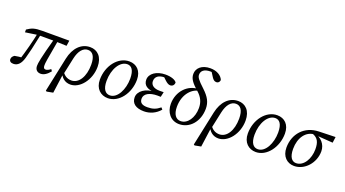

<svg xmlns="http://www.w3.org/2000/svg" viewBox="-64 -1418 4109 2285"><g transform="rotate(20 1990.0 -276.0)"><path d="M78 13C132 13 170 -27 192 -105C214 -183 227 -238 270 -442L230 -443C204 -313 169 -183 129 -54L157 -70L168 -94C130 -93 91 -87 59 -81C44 -71 25 -54 25 -29C25 0 46 13 78 13ZM80 -387 235 -410H456L600 -405L610 -474H269C172 -474 136 -460 80 -422V-387ZM422 13C461 13 501 -11 540 -60L524 -83C502 -65 481 -54 462 -54C441 -54 432 -67 432 -97C432 -130 435 -152 487 -442H438C359 -157 351 -94 351 -61C351 -15 378 13 422 13Z M563 188 642 173 677 -79H682L727 -290C749 -392 797 -447 858 -447C916 -447 953 -399 953 -293C953 -143 888 -37 793 -37C737 -37 693 -67 665 -122L655 -105C675 -31 728 13 798 13C919 13 1033 -128 1033 -297C1033 -423 963 -487 872 -487C758 -487 674 -399 644 -259L551 180L563 188Z M1273 13C1411 13 1526 -138 1526 -312C1526 -425 1459 -487 1367 -487C1228 -487 1110 -343 1110 -163C1110 -49 1183 13 1273 13ZM1284 -27C1230 -27 1190 -70 1190 -176C1190 -325 1263 -447 1356 -447C1409 -447 1446 -405 1446 -296C1446 -162 1381 -27 1284 -27Z M1731 13C1805 13 1879 -19 1931 -81L1912 -103C1862 -62 1818 -47 1753 -47C1686 -47 1654 -69 1654 -121C1654 -182 1719 -219 1821 -219C1836 -219 1849 -219 1861 -218L1875 -282C1849 -281 1848 -281 1824 -281C1750 -281 1709 -313 1709 -362C1709 -419 1751 -451 1826 -451C1846 -451 1863 -449 1886 -444L1881 -461H1810L1851 -422C1875 -399 1898 -385 1918 -385C1948 -385 1968 -405 1969 -438C1951 -468 1895 -487 1825 -487C1713 -487 1629 -429 1629 -352C1629 -283 1679 -246 1775 -243L1777 -250C1660 -249 1571 -187 1571 -107C1571 -30 1628 13 1731 13Z M2176 13C2310 13 2414 -105 2414 -268C2414 -349 2382 -409 2304 -482C2215 -564 2199 -591 2199 -622C2199 -670 2235 -704 2314 -704C2343 -704 2371 -698 2403 -673L2375 -713L2315 -726L2364 -649C2381 -623 2397 -608 2423 -608C2443 -608 2462 -622 2465 -650C2445 -701 2386 -740 2302 -740C2194 -740 2132 -681 2132 -608C2132 -551 2160 -507 2248 -431C2306 -380 2334 -322 2334 -248C2334 -123 2267 -27 2180 -27C2122 -27 2082 -76 2082 -174C2082 -341 2189 -441 2282 -441L2251 -458C2117 -458 2002 -340 2002 -181C2002 -76 2066 13 2176 13Z M2437 188 2516 173 2551 -79H2556L2601 -290C2623 -392 2671 -447 2732 -447C2790 -447 2827 -399 2827 -293C2827 -143 2762 -37 2667 -37C2611 -37 2567 -67 2539 -122L2529 -105C2549 -31 2602 13 2672 13C2793 13 2907 -128 2907 -297C2907 -423 2837 -487 2746 -487C2632 -487 2548 -399 2518 -259L2425 180L2437 188Z M3147 13C3285 13 3400 -138 3400 -312C3400 -425 3333 -487 3241 -487C3102 -487 2984 -343 2984 -163C2984 -49 3057 13 3147 13ZM3158 -27C3104 -27 3064 -70 3064 -176C3064 -325 3137 -447 3230 -447C3283 -447 3320 -405 3320 -296C3320 -162 3255 -27 3158 -27Z M3632 13C3766 13 3879 -115 3879 -261C3879 -351 3815 -419 3731 -437L3712 -423C3781 -397 3804 -349 3804 -260C3804 -140 3739 -27 3643 -27C3591 -27 3553 -70 3553 -176C3553 -314 3625 -424 3745 -424L3760 -420L3970 -405L3980 -480L3770 -474C3590 -469 3473 -337 3473 -163C3473 -49 3544 13 3632 13Z"/></g></svg>

Font: Source Serif Variable
Style: Italic
Weight: 389
Italic angle: -12°
Designer: Frank Grießhammer
Foundry: Adobe Systems Incorporated
Version: Version 3.001;hotconv 1.0.111;makeotfexe 2.5.65597